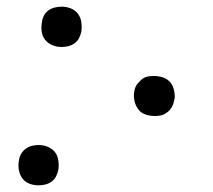

<svg xmlns="http://www.w3.org/2000/svg" viewBox="-20 -548 640 576"><path d="M165 -407Q150 -407 137 -412.5Q124 -418 115.5 -428.5Q107 -439 105 -453.5Q103 -468 106 -482Q107 -492 112 -501.5Q117 -511 125.5 -517Q134 -523 144.5 -525.5Q155 -528 165 -528Q179 -528 192 -523Q205 -518 213.5 -507Q222 -496 224 -481.5Q226 -467 224 -453Q222 -443 217 -433.5Q212 -424 203.5 -418Q195 -412 185 -409.5Q175 -407 165 -407ZM443 -200Q435 -200 425.5 -202Q416 -204 408.5 -208Q401 -212 396 -218.5Q391 -225 387.5 -232.5Q384 -240 382.5 -250.5Q381 -261 382 -268L383 -275Q384 -281 386.5 -287Q389 -293 393.5 -298Q398 -303 402.5 -307.5Q407 -312 413 -315Q419 -318 426.5 -319Q434 -320 438 -320H443Q452 -320 461 -318Q470 -316 477.5 -312Q485 -308 490.5 -301.5Q496 -295 499 -287.5Q502 -280 503.5 -269.5Q505 -259 504 -253L502 -245Q501 -239 498.5 -233Q496 -227 492.5 -222Q489 -217 483.5 -212.5Q478 -208 472 -205Q466 -202 459 -201Q452 -200 448 -200ZM96 8Q81 8 68 3Q55 -2 47 -13Q39 -24 36.5 -38.5Q34 -53 37 -67Q38 -77 43.5 -86.5Q49 -96 57.5 -102Q66 -108 76 -110.5Q86 -113 96 -113Q110 -113 123.5 -107.5Q137 -102 145 -91.5Q153 -81 155 -66.5Q157 -52 155 -38Q153 -28 148 -18.5Q143 -9 134.5 -3Q126 3 116 5.5Q106 8 96 8Z"/></svg>

Font: Iosevka Aile Light Oblique
Style: Regular
Weight: 300
Italic angle: -9°
Designer: Belleve Invis
Foundry: Belleve Invis
Version: Version 31.1.0; ttfautohint (v1.8.4)